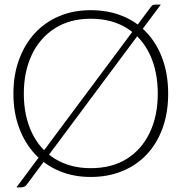

<svg xmlns="http://www.w3.org/2000/svg" viewBox="-20 -758 786 830"><path d="M372 7Q298 7 237 -18.5Q176 -44 132 -91Q88 -138 63 -204.5Q38 -271 38 -353Q38 -435 63 -502Q88 -569 132 -616Q176 -663 237 -688.5Q298 -714 372 -714Q447 -714 509 -689Q571 -664 615 -616Q659 -569 683 -502Q707 -435 707 -353Q707 -271 683 -204.5Q659 -138 615 -91Q571 -44 509 -18.5Q447 7 372 7ZM372 -31Q463 -31 527.5 -71Q592 -111 627 -184Q662 -257 662 -353Q662 -450 627.5 -523Q593 -596 528 -636.5Q463 -677 372 -677Q282 -677 217 -635.5Q152 -594 117.5 -521Q83 -448 83 -353Q83 -257 118 -184Q153 -111 218.5 -71Q284 -31 372 -31ZM51 52 630 -725Q636 -733 639.5 -735.5Q643 -738 651 -738H675L97 38Q92 46 85 49Q78 52 70 52Z"/></svg>

Font: Aleo ExtraLight
Style: Regular
Weight: 250
Designer: Alessio Laiso
Foundry: Alessio Laiso
Version: Version 2.001;gftools[0.9.29]